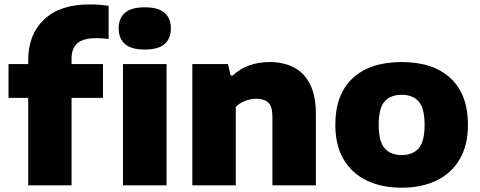

<svg xmlns="http://www.w3.org/2000/svg" viewBox="-20 -838 2169 868"><path d="M107.5 0V-395.5H18.5V-548.5H107.5V-565.5Q107.5 -682.5 179.5 -750.2Q251.5 -818 383.5 -818Q408.5 -818 428.8 -816.5Q449 -815 471 -812V-662Q440.5 -665.5 415.5 -665.5Q356.5 -665.5 330 -642.5Q303.5 -619.5 303.5 -573.5V-548.5H445.5V-395.5H303.5V0Z M536 0V-548.5H733V0ZM634.5 -614Q573.5 -614 545 -638.8Q516.5 -663.5 516.5 -709.5Q516.5 -755.5 545 -780.2Q573.5 -805 634.5 -805Q695.5 -805 724 -780.2Q752.5 -755.5 752.5 -709.5Q752.5 -663.5 724 -638.8Q695.5 -614 634.5 -614Z M849.5 0V-548.5H1010.5L1023 -496.5H1032Q1097 -557.5 1200 -557.5Q1260.5 -557.5 1307.5 -533.8Q1354.5 -510 1381.2 -458Q1408 -406 1408 -322.5V0H1211.5V-311Q1211.5 -357 1192.8 -374.2Q1174 -391.5 1139.5 -391.5Q1113.5 -391.5 1088.2 -382Q1063 -372.5 1046 -354.5V0Z M1796 10.5Q1704.5 10.5 1637.2 -22.2Q1570 -55 1533 -118.2Q1496 -181.5 1496 -273.5Q1496 -412 1574.8 -484.8Q1653.5 -557.5 1796 -557.5Q1938 -557.5 2016.8 -484.5Q2095.5 -411.5 2095.5 -274Q2095.5 -182 2058.5 -118.5Q2021.5 -55 1954.2 -22.2Q1887 10.5 1796 10.5ZM1796 -137Q1846 -137 1872.8 -167.5Q1899.5 -198 1899.5 -273.5Q1899.5 -349.5 1872.5 -379.5Q1845.5 -409.5 1796 -409.5Q1746 -409.5 1719 -379.5Q1692 -349.5 1692 -274Q1692 -198.5 1718.8 -167.8Q1745.5 -137 1796 -137Z"/></svg>

Font: Encode Sans SemiExpanded SemiExpanded ExtraBold
Style: Regular
Weight: 800
Width: 6
Designer: Multiple Designers
Foundry: Impallari Type
Version: Version 3.000; ttfautohint (v1.8.3) -l 8 -r 50 -G 200 -x 14 